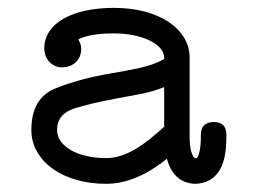

<svg xmlns="http://www.w3.org/2000/svg" viewBox="-20 -441 642 478"><path d="M174.8 -342.8Q182.1 -331.5 182.1 -319.8Q182.1 -298.3 168.5 -285.9Q154.8 -273.4 134.3 -273.4Q115.7 -273.4 103 -287.1Q90.3 -300.8 90.3 -320.8Q90.3 -344.2 103 -363Q115.7 -381.8 138.7 -394.8Q161.6 -407.7 193.6 -414.6Q225.6 -421.4 263.7 -421.4Q304.7 -421.4 339.4 -412.4Q374 -403.3 398.9 -387Q423.8 -370.6 438 -347.7Q452.1 -324.7 452.1 -297.4V-99.6Q452.1 -89.8 453.1 -80.6Q454.1 -71.3 456.1 -64Q458 -56.6 460.7 -52Q463.4 -47.4 467.3 -47.4Q468.3 -47.4 468.3 -46.9Q473.6 -48.8 476.8 -64Q480 -79.1 480 -98.1V-105Q480 -137.2 513.2 -137.2Q527.3 -137.2 535.4 -129.6Q543.5 -122.1 543.5 -106.4V-98.1Q543.5 -39.6 523.2 -12Q502.9 15.6 466.3 16.6H467.3Q441.9 16.6 423.1 1.5Q404.3 -13.7 395.5 -45.9Q318.4 16.6 244.1 16.6Q204.6 16.6 170.4 6.8Q136.2 -2.9 111.3 -20.8Q86.4 -38.6 72.3 -63.2Q58.1 -87.9 58.1 -117.7Q58.1 -197.3 118.7 -221.2Q178.2 -245.1 256.3 -258.3Q292 -264.2 327.1 -271.7Q362.3 -279.3 388.7 -293.9V-297.4Q388.7 -310.5 378.4 -321.8Q368.2 -333 350.8 -341.1Q333.5 -349.1 310.8 -353.5Q288.1 -357.9 263.7 -357.9Q233.9 -357.9 211.2 -354Q188.5 -350.1 174.8 -342.8ZM388.7 -125.5V-224.1Q360.4 -212.9 329.1 -206.8Q297.9 -200.7 267.1 -195.3Q238.8 -189.9 213.6 -184.1Q188.5 -178.2 166 -171.4Q122.1 -157.2 122.1 -117.7Q122.1 -102.1 131.3 -89.1Q140.6 -76.2 157 -66.9Q173.3 -57.6 195.8 -52.5Q218.3 -47.4 244.1 -47.4Q263.2 -47.4 281.5 -53.5Q299.8 -59.6 317.6 -70.1Q335.4 -80.6 353 -94.7Q370.6 -108.9 388.7 -125.5ZM467.3 -46.9H468.3Z"/></svg>

Font: Erica Type
Style: Regular
Weight: 400
Designer: Peter Wiegel
Foundry: Peter Wiegel
Version: Version 1.000 2010 initial release